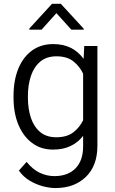

<svg xmlns="http://www.w3.org/2000/svg" viewBox="-20 -767 598 997"><path d="M50.3 -258.8V-269Q50.3 -350.1 75.2 -410.6Q100.1 -471.2 146.2 -504.6Q192.4 -538.1 256.3 -538.1Q309.6 -538.1 348.6 -518.1Q387.7 -498 414.1 -461.4L417.5 -528.3H485.8V-10.3Q485.8 93.8 425.8 151.6Q365.7 209.5 268.1 209.5Q238.3 209.5 202.6 200.2Q167 190.9 133.8 170.9Q100.6 150.9 78.1 118.7L118.2 73.7Q150.9 113.8 187.3 130.6Q223.6 147.5 262.7 147.5Q332.5 147.5 372.1 107.2Q411.6 66.9 411.6 -6.8V-61.5Q385.3 -27.3 346.4 -8.8Q307.6 9.8 255.4 9.8Q192.4 9.8 146.2 -24.9Q100.1 -59.6 75.2 -120.1Q50.3 -180.7 50.3 -258.8ZM125 -269V-258.8Q125 -201.7 140.4 -155.3Q155.8 -108.9 188.5 -81.5Q221.2 -54.2 272 -54.2Q326.7 -54.2 359.9 -79.3Q393.1 -104.5 411.6 -142.6V-384.3Q394.5 -421.4 361.6 -448Q328.6 -474.6 272.9 -474.6Q221.7 -474.6 189 -447Q156.2 -419.4 140.6 -372.8Q125 -326.2 125 -269ZM295.9 -747.1 415 -617.7V-612.8H350.6L272.9 -698.7L195.8 -612.8H132.3V-618.7L250 -747.1Z"/></svg>

Font: Vazirmatn UI Light
Style: Regular
Weight: 300
Designer: Saber Rastikerdar
Foundry: Saber Rastikerdar
Version: Version 33.003